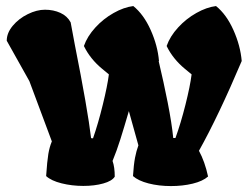

<svg xmlns="http://www.w3.org/2000/svg" viewBox="-20 -608 839 638"><path d="M783.2 -405.3Q706.1 -223.1 641.1 -106.9Q660.6 -71.3 671.4 -21.5Q653.8 -5.9 620.4 2.2Q586.9 10.3 547.9 10.3Q507.8 10.3 473.6 1.5Q439.5 -7.3 421.9 -22.9Q424.3 -61 428.7 -84Q433.1 -106.9 439.9 -125L408.2 -238.8Q392.1 -183.6 379.9 -145Q367.7 -106.4 354 -73.2Q361.3 -52.7 361.3 -21Q352.1 -6.3 323 1.7Q293.9 9.8 256.8 9.8Q218.8 9.8 184.6 1.2Q150.4 -7.3 133.3 -22.9Q136.7 -73.2 140.6 -96.4Q144.5 -119.6 152.3 -138.2L77.6 -338.4L2.4 -472.7Q2.4 -498.5 22.5 -522.5Q42.5 -546.4 72.3 -561Q102.1 -575.7 129.4 -575.7Q157.7 -575.7 180.7 -565.2Q203.6 -554.7 214.8 -533.7Q215.3 -531.2 228.5 -460Q271.5 -243.7 282.7 -148.9L289.1 -148.4Q306.2 -197.3 321.5 -259.8Q336.9 -322.3 341.8 -360.8Q338.4 -363.8 319.1 -379.6Q299.8 -395.5 284.7 -414.3Q269.5 -433.1 258.8 -455.1Q270 -487.3 296.9 -516.6Q323.7 -545.9 357.7 -564.9Q391.6 -584 422.9 -587.9Q457.5 -560.1 480.7 -508.3Q503.9 -456.5 508.3 -405.3L507.3 -404.8Q523.9 -335 537.4 -266.6Q550.8 -198.2 555.7 -149.4H563Q580.6 -197.8 596.2 -259.8Q611.8 -321.8 616.7 -360.8Q613.3 -363.8 594 -379.6Q574.7 -395.5 559.6 -414.3Q544.4 -433.1 533.7 -455.1Q544.9 -487.3 571.8 -516.6Q598.6 -545.9 632.6 -564.9Q666.5 -584 697.8 -587.9Q732.4 -560.1 755.6 -508.3Q778.8 -456.5 783.2 -405.3Z"/></svg>

Font: Fruktur
Style: Regular
Weight: 400
Designer: Viktoriya Grabowska
Foundry: Viktoriya Grabowska
Version: Version 1.004; ttfautohint (v1.4.1)